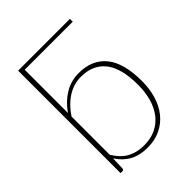

<svg xmlns="http://www.w3.org/2000/svg" viewBox="-206 -838 958 958"><g transform="rotate(-45 273.0 -358.5)"><path d="M114.5 -102.5Q145 -54 182.5 -34.2Q220 -14.5 269 -14.5Q317.5 -14.5 353.5 -32.2Q389.5 -50 413.5 -81.5Q437.5 -113 449.5 -156Q461.5 -199 461.5 -249.5Q461.5 -367 417 -423.5Q372.5 -480 288 -480Q236 -480 191.8 -451.5Q147.5 -423 114.5 -372.5ZM114.5 -398Q147.5 -446 193 -473.5Q238.5 -501 293.5 -501Q387 -501 437.8 -439Q488.5 -377 488.5 -249.5Q488.5 -195.5 474.8 -149Q461 -102.5 433.8 -68Q406.5 -33.5 366.2 -13.8Q326 6 273 6Q219.5 6 180.2 -15Q141 -36 113.5 -78.5L111 -9Q110.5 -5.5 108.8 -2.8Q107 0 102 0H88V-723H453.5V-703H114.5Z"/></g></svg>

Font: Lato ExtraLight
Style: Regular
Weight: 275
Designer: Lukasz Dziedzic with Adam Twardoch and Botio Nikoltchev
Foundry: tyPoland Lukasz Dziedzic
Version: Version 2.015; 2015-08-06; http://www.latofonts.com/